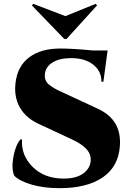

<svg xmlns="http://www.w3.org/2000/svg" viewBox="-20 -967 685 1001"><path d="M327 -764 486 -939 479 -947 321 -883 153 -947 146 -939 315 -764ZM303 -487 490 -400Q615 -343 605 -206Q598 -99 516 -42.5Q434 14 291 14Q208 14 145 -4.5Q82 -23 54 -51Q39 -89 49.5 -148Q60 -207 86 -240H95Q89 -158 150 -97Q211 -36 312 -36Q380 -36 416.5 -64.5Q453 -93 453 -134Q453 -156 442.5 -174Q432 -192 408.5 -209.5Q385 -227 347 -244L184 -320Q115 -351 83.5 -407Q52 -463 61 -535Q71 -622 132 -668Q193 -714 294 -714Q360 -714 463 -704H541L519 -541H509Q509 -596 466 -630Q423 -664 350 -664Q290 -664 253.5 -641Q217 -618 214 -580Q211 -547 234 -527Q257 -507 303 -487Z"/></svg>

Font: Cinzel Decorative Black
Style: Regular
Weight: 900
Designer: Natanael Gama
Version: Version 1.001;PS 001.001;hotconv 1.0.56;makeotf.lib2.0.21325